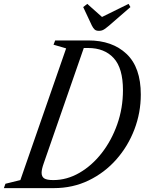

<svg xmlns="http://www.w3.org/2000/svg" viewBox="-75 -970 764 990"><path d="M-55 0 -47 -22.5 30 -41.5 266 -720.5 201 -739.5 209.5 -761.5H380.5Q504 -761.5 577.5 -692Q651 -622.5 651 -482.5Q651 -389 618 -302.5Q585 -216 524.8 -147.8Q464.5 -79.5 382.5 -39.8Q300.5 0 202.5 0ZM200 -41.5Q270 -41.5 334.5 -78.8Q399 -116 449.5 -180.8Q500 -245.5 529.5 -329Q559 -412.5 559 -505Q559 -618.5 511.2 -670.5Q463.5 -722.5 379.5 -722.5H357L150.5 -128Q139.5 -97 139.5 -79.5Q139.5 -59 153 -50.2Q166.5 -41.5 200 -41.5ZM435 -811Q420.5 -811 413 -817.8Q405.5 -824.5 398.5 -838.5L354 -933.5L375 -950L451 -882.5L588 -950L597.5 -933.5L488 -838.5Q473 -826 461.8 -818.5Q450.5 -811 435 -811Z"/></svg>

Font: Libre Caslon Condensed
Style: Italic
Weight: 400
Italic angle: -22.583°
Designer: Pablo Impallari, Rodrigo Fuenzalida, Katja Schimmel, Ertekin Erdin
Foundry: Pablo Impallari, Rodrigo Fuenzalida
Version: Version 2.000;gftools[0.9.33]